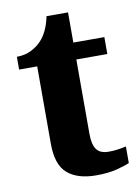

<svg xmlns="http://www.w3.org/2000/svg" viewBox="-78 -714 569 778"><g transform="rotate(-10 206.5 -325.0)"><path d="M254.8 10Q179 10 137.3 -25.4Q95.6 -60.8 95.6 -148.4V-466.4H21.2V-519Q55.4 -519 81.4 -532.5Q107.4 -546 122.2 -562.4Q137.4 -577.6 149.3 -602.2Q161.2 -626.8 168.2 -660.2H256.6V-536H384.2V-466.4H256.6V-160.4Q256.6 -116.8 271.3 -96.2Q286 -75.6 321.6 -75.6Q340.8 -75.6 359.2 -78.2Q377.6 -80.8 393.2 -84.4V-16.4Q377.2 -8.6 341 0.7Q304.8 10 254.8 10Z"/></g></svg>

Font: Noto Serif Hentaigana ExtraLight
Style: Regular
Weight: 200
Designer: Kazuhiro Yamada
Foundry: nipponia
Version: Version 1.000